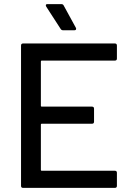

<svg xmlns="http://www.w3.org/2000/svg" viewBox="-20 -911 638 931"><path d="M546.9 -689.9V-627Q546.9 -617.2 537.1 -617.2H182.1Q178.2 -617.2 178.2 -612.8V-397.9Q178.2 -394 182.1 -394H425.8Q436 -394 436 -383.8V-320.8Q436 -311 425.8 -311H182.1Q178.2 -311 178.2 -307.1V-86.9Q178.2 -83 182.1 -83H537.1Q546.9 -83 546.9 -73.2V-9.8Q546.9 0 537.1 0H91.8Q82 0 82 -9.8V-689.9Q82 -700.2 91.8 -700.2H537.1Q546.9 -700.2 546.9 -689.9ZM289.1 -883.8 348.1 -775.9Q349.1 -774.9 349.1 -771Q349.1 -764.2 339.8 -764.2H286.1Q277.8 -764.2 273.9 -771L204.1 -878.9L202.1 -884.8Q202.1 -891.1 210 -891.1H276.9Q286.1 -891.1 289.1 -883.8Z"/></svg>

Font: Gruenseis Font Medium
Style: Regular
Weight: 500
Designer: Jeremy Tribby
Foundry: Tribby Type
Version: Version 1.408;Glyphs 3.1.2 (3151)